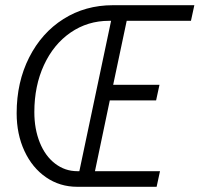

<svg xmlns="http://www.w3.org/2000/svg" viewBox="-20 -718 767 738"><path d="M345 -60H595L582 0H277Q210 0 157 -36.5Q104 -73 74 -137.5Q44 -202 44 -283Q44 -402 92 -497Q140 -592 224 -645Q308 -698 414 -698H727L714 -638H467L415 -392H593L580 -332H402ZM277 -60H285L407 -638H399Q317 -638 251.5 -593Q186 -548 149 -468Q112 -388 112 -287Q112 -222 133 -170Q154 -118 192 -89Q230 -60 277 -60Z"/></svg>

Font: Azeret Mono Light
Style: Italic
Weight: 300
Italic angle: -12°
Designer: Martin Vácha
Foundry: Displaay
Version: Version 1.000; Glyphs 3.0.3, build 3074